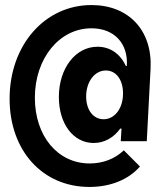

<svg xmlns="http://www.w3.org/2000/svg" viewBox="-20 -690 640 760"><path d="M351 -124C393 -124 430 -145 456 -181H461L458 -131H561L576 -418C584 -569 490 -670 342 -670C157 -670 18 -511 18 -299C18 -94 148 50 334 50C417 50 489 21 534 -31L470 -95C435 -61 387 -43 335 -43C208 -43 118 -152 118 -303C118 -459 215 -578 342 -578C432 -578 488 -518 482 -429H478C456 -477 416 -505 366 -505C279 -505 213 -420 213 -306C213 -200 270 -124 351 -124ZM390 -218C349 -218 321 -255 321 -308C321 -367 355 -411 399 -411C440 -411 467 -374 467 -320C467 -261 434 -218 390 -218Z"/></svg>

Font: CommitMono
Style: 700Regular
Weight: 700
Monospace: yes
Designer: Eigil Nikolajsen
Foundry: Eigil Nikolajsen
Version: Version 1.143